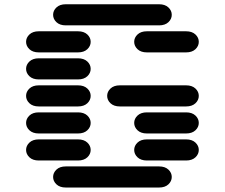

<svg xmlns="http://www.w3.org/2000/svg" viewBox="-20 -881 1040 888"><path d="M284.2 -13.7H715.8Q743.2 -13.7 758.8 -28.3Q774.4 -43 774.4 -62.5Q774.4 -82 758.8 -96.7Q743.2 -111.3 715.8 -111.3H284.2Q256.8 -111.3 241.2 -96.7Q225.6 -82 225.6 -62.5Q225.6 -43 241.2 -28.3Q256.8 -13.7 284.2 -13.7ZM159.2 -138.7H340.8Q368.2 -138.7 383.8 -153.3Q399.4 -168 399.4 -187.5Q399.4 -207 383.8 -221.7Q368.2 -236.3 340.8 -236.3H159.2Q131.8 -236.3 116.2 -221.7Q100.6 -207 100.6 -187.5Q100.6 -168 116.2 -153.3Q131.8 -138.7 159.2 -138.7ZM659.2 -138.7H840.8Q868.2 -138.7 883.8 -153.3Q899.4 -168 899.4 -187.5Q899.4 -207 883.8 -221.7Q868.2 -236.3 840.8 -236.3H659.2Q631.8 -236.3 616.2 -221.7Q600.6 -207 600.6 -187.5Q600.6 -168 616.2 -153.3Q631.8 -138.7 659.2 -138.7ZM159.2 -263.7H340.8Q368.2 -263.7 383.8 -278.3Q399.4 -293 399.4 -312.5Q399.4 -332 383.8 -346.7Q368.2 -361.3 340.8 -361.3H159.2Q131.8 -361.3 116.2 -346.7Q100.6 -332 100.6 -312.5Q100.6 -293 116.2 -278.3Q131.8 -263.7 159.2 -263.7ZM659.2 -263.7H840.8Q868.2 -263.7 883.8 -278.3Q899.4 -293 899.4 -312.5Q899.4 -332 883.8 -346.7Q868.2 -361.3 840.8 -361.3H659.2Q631.8 -361.3 616.2 -346.7Q600.6 -332 600.6 -312.5Q600.6 -293 616.2 -278.3Q631.8 -263.7 659.2 -263.7ZM159.2 -388.7H340.8Q368.2 -388.7 383.8 -403.3Q399.4 -418 399.4 -437.5Q399.4 -457 383.8 -471.7Q368.2 -486.3 340.8 -486.3H159.2Q131.8 -486.3 116.2 -471.7Q100.6 -457 100.6 -437.5Q100.6 -418 116.2 -403.3Q131.8 -388.7 159.2 -388.7ZM534.2 -388.7H840.8Q868.2 -388.7 883.8 -403.3Q899.4 -418 899.4 -437.5Q899.4 -457 883.8 -471.7Q868.2 -486.3 840.8 -486.3H534.2Q506.8 -486.3 491.2 -471.7Q475.6 -457 475.6 -437.5Q475.6 -418 491.2 -403.3Q506.8 -388.7 534.2 -388.7ZM159.2 -513.7H340.8Q368.2 -513.7 383.8 -528.3Q399.4 -543 399.4 -562.5Q399.4 -582 383.8 -596.7Q368.2 -611.3 340.8 -611.3H159.2Q131.8 -611.3 116.2 -596.7Q100.6 -582 100.6 -562.5Q100.6 -543 116.2 -528.3Q131.8 -513.7 159.2 -513.7ZM159.2 -638.7H340.8Q368.2 -638.7 383.8 -653.3Q399.4 -668 399.4 -687.5Q399.4 -707 383.8 -721.7Q368.2 -736.3 340.8 -736.3H159.2Q131.8 -736.3 116.2 -721.7Q100.6 -707 100.6 -687.5Q100.6 -668 116.2 -653.3Q131.8 -638.7 159.2 -638.7ZM659.2 -638.7H840.8Q868.2 -638.7 883.8 -653.3Q899.4 -668 899.4 -687.5Q899.4 -707 883.8 -721.7Q868.2 -736.3 840.8 -736.3H659.2Q631.8 -736.3 616.2 -721.7Q600.6 -707 600.6 -687.5Q600.6 -668 616.2 -653.3Q631.8 -638.7 659.2 -638.7ZM284.2 -763.7H715.8Q743.2 -763.7 758.8 -778.3Q774.4 -793 774.4 -812.5Q774.4 -832 758.8 -846.7Q743.2 -861.3 715.8 -861.3H284.2Q256.8 -861.3 241.2 -846.7Q225.6 -832 225.6 -812.5Q225.6 -793 241.2 -778.3Q256.8 -763.7 284.2 -763.7Z"/></svg>

Font: Sixtyfour Convergence
Style: Regular
Weight: 400
Designer: Jens Kutilek
Foundry: Jens Kutilek
Version: Version 2.001